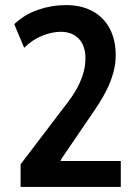

<svg xmlns="http://www.w3.org/2000/svg" viewBox="-20 -735 538 755"><path d="M61 0V-89L249 -336Q271 -365 285.5 -393Q300 -421 308 -449Q316 -477 316 -505Q316 -556 289.5 -583Q263 -610 219 -610Q185 -610 146 -594.5Q107 -579 75 -547L36 -640Q76 -678 129.5 -696.5Q183 -715 240 -715Q300 -715 344 -691Q388 -667 411.5 -622.5Q435 -578 435 -518Q435 -483 425.5 -449Q416 -415 401 -384.5Q386 -354 368 -326Q350 -298 333 -274L222 -111L218 -102H455V0Z"/></svg>

Font: Nunito Sans 7pt Condensed
Style: Bold
Weight: 700
Width: 3
Designer: Vernon Adams
Foundry: Vernon Adams
Version: Version 3.101;gftools[0.9.27]